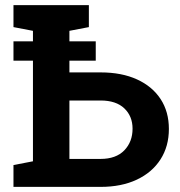

<svg xmlns="http://www.w3.org/2000/svg" viewBox="-20 -731 704 751"><path d="M32.7 0V-85.4L108.9 -100.1V-610.4L32.7 -625V-710.9H327.6V-625L251.5 -610.4V-447.8H373.5Q456.1 -447.8 515.9 -420.4Q575.7 -393.1 608.2 -343.5Q640.6 -293.9 640.6 -226.6Q640.6 -158.7 607.9 -107.7Q575.2 -56.6 515.1 -28.3Q455.1 0 373.5 0ZM251.5 -109.4H373.5Q433.6 -109.4 466.1 -142.8Q498.5 -176.3 498.5 -227.5Q498.5 -276.4 466.3 -307.1Q434.1 -337.9 373.5 -337.9H251.5ZM32.7 -493.7V-569.3H354.5V-493.7Z"/></svg>

Font: Roboto Slab
Style: Bold
Weight: 700
Designer: Google
Version: Version 2.000; ttfautohint (v1.8.1.43-b0c9)